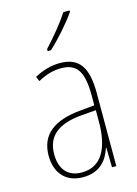

<svg xmlns="http://www.w3.org/2000/svg" viewBox="-118 -828 645 903"><g transform="rotate(-15 205.0 -377.0)"><path d="M313 -757V-764H283C251 -715 209 -665 164 -616V-606H180C223 -645 280 -709 313 -757ZM203 -537C162 -537 118 -524 80 -503L90 -480C133 -504 170 -512 203 -512C278 -512 310 -471 310 -351V-303L237 -296C113 -284 41 -234 41 -129C41 -53 82 10 172 10C258 10 294 -43 311 -96H313L315 0H336V-356C336 -486 295 -537 203 -537ZM237 -273 311 -279V-220C310 -98 271 -13 172 -13C106 -13 68 -55 68 -129C68 -219 127 -263 237 -273Z"/></g></svg>

Font: Noto Sans Sinhala UI Condensed Thin
Style: Regular
Weight: 100
Width: 3
Designer: Jelle Bosma - Monotype Design Team
Foundry: Monotype Imaging Inc.
Version: Version 2.006